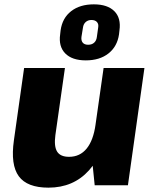

<svg xmlns="http://www.w3.org/2000/svg" viewBox="-20 -853 706 884"><path d="M235 -231Q228 -179 243 -155Q258 -131 298 -131Q348 -131 379 -169Q410 -207 420 -280L491 -359L483 -300Q462 -149 390 -69Q318 11 203 11Q105 11 66.5 -41.5Q28 -94 44 -207L91 -540H279ZM569 0H416L401 -147L457 -540H645ZM375 -575Q312 -575 280.5 -607Q249 -639 257 -695L259 -713Q267 -770 307.5 -801.5Q348 -833 412 -833Q475 -833 506.5 -801.5Q538 -770 530 -713L528 -695Q520 -639 479.5 -607Q439 -575 375 -575ZM386 -647Q403 -647 413.5 -656.5Q424 -666 426 -683L432 -726Q435 -742 426.5 -751.5Q418 -761 401 -761Q385 -761 374.5 -751.5Q364 -742 362 -726L355 -683Q353 -666 361 -656.5Q369 -647 386 -647Z"/></svg>

Font: Pathway Extreme SemiCondensed ExtraBold
Style: Italic
Weight: 800
Width: 4
Italic angle: -8°
Version: Version 1.001;gftools[0.9.26]